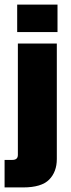

<svg xmlns="http://www.w3.org/2000/svg" viewBox="-38 -689 308 838"><path d="M40 -13V-499H210V5Q210 61 176.5 95Q143 129 63 129H-18V9H15Q28 9 34 3.5Q40 -2 40 -13ZM37 -549V-669H213V-549Z"/></svg>

Font: Teko Variable Light
Style: Regular
Weight: 300
Designer: Manushi Parikh, Jonny Pinhorn
Foundry: Indian Type Foundry
Version: Version 3.000